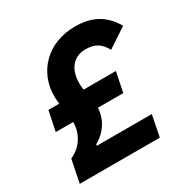

<svg xmlns="http://www.w3.org/2000/svg" viewBox="-163 -847 953 983"><g transform="rotate(-30 313.5 -355.0)"><path d="M503 0 528 -125H203L205 -134C248 -157 301 -208 305 -291H455L479 -408H288C286 -420 285 -433 285 -447C285 -529 327 -582 399 -582C453 -582 486 -563 512 -514L627 -590C580 -670 515 -710 410 -710C248 -710 141 -597 141 -455C141 -438 142 -423 144 -408H80L56 -291H159C159 -221 120 -161 57 -134L30 0Z"/></g></svg>

Font: LVC Sans
Style: Bold Italic
Weight: 700
Italic angle: -11.31°
Designer: Mike Abbink, Paul van der Laan, Pieter van Rosmalen
Foundry: Bold Monday
Version: Version 3.0